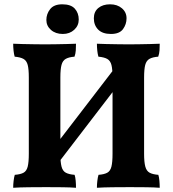

<svg xmlns="http://www.w3.org/2000/svg" viewBox="-20 -886 819 909"><path d="M204.3 -47.5 162.1 -93.1 567.6 -621.3 613.8 -581.4ZM42.4 3Q42.4 -13.1 44.5 -30.1Q46.5 -47.1 50 -58.3Q77 -60.3 91.5 -68.3Q106 -76.3 111.2 -97.4Q116.4 -118.5 116.4 -158.3V-518.7Q116.4 -558.5 111.2 -578.5Q106 -598.6 91.5 -606.9Q77 -615.2 49.5 -617.7Q46 -629.4 44.2 -646.1Q42.4 -662.9 42.4 -679Q60.4 -678 86.9 -677.5Q113.5 -677 142.3 -676.5Q171.1 -676 193.7 -676Q216.8 -676 243 -676.5Q269.3 -677 294.5 -677.5Q319.8 -678 339.8 -679Q339.8 -662.3 338.8 -647.2Q337.8 -632 332.7 -617.7Q306.2 -615.7 291.5 -607.4Q276.7 -599.2 271.3 -578.8Q265.8 -558.5 265.8 -518.7V-158.3Q265.8 -118.5 271.3 -97.4Q276.7 -76.3 291.7 -68.3Q306.7 -60.3 333.2 -58.3Q336.7 -47.7 338.3 -30.9Q339.8 -14.1 339.8 3Q314 1 277 0.5Q239.9 0 198.9 0Q157.9 0 115.5 0.5Q73.1 1 42.4 3ZM438.8 3Q438.8 -13.1 440.9 -30.1Q442.9 -47.1 446.4 -58.3Q473.4 -60.3 487.9 -68.3Q502.4 -76.3 507.6 -97.4Q512.8 -118.5 512.8 -158.3V-518.7Q512.8 -558.5 507.6 -578.5Q502.4 -598.6 487.9 -606.9Q473.4 -615.2 445.9 -617.7Q442.4 -629.4 440.6 -646.1Q438.8 -662.9 438.8 -679Q456.8 -678 483.3 -677.5Q509.9 -677 538.7 -676.5Q567.5 -676 590.1 -676Q613.1 -676 639.4 -676.5Q665.7 -677 690.9 -677.5Q716.2 -678 736.2 -679Q736.2 -662.3 735.2 -647.2Q734.2 -632 729.1 -617.7Q702.6 -615.7 687.8 -607.4Q673.1 -599.2 667.6 -578.8Q662.2 -558.5 662.2 -518.7V-158.3Q662.2 -118.5 667.9 -97.4Q673.6 -76.3 688.4 -68.3Q703.1 -60.3 729.6 -58.3Q733.1 -47.7 734.6 -30.9Q736.2 -14.1 736.2 3Q710.3 1 673.3 0.5Q636.3 0 595.3 0Q554.3 0 511.9 0.5Q469.5 1 438.8 3ZM505.2 -725.2Q465.3 -725.2 444.8 -745.9Q424.3 -766.6 424.3 -799.4Q424.3 -830.8 445.6 -848.2Q466.8 -865.6 501.2 -865.6Q535.1 -865.6 557.1 -846.9Q579.1 -828.2 579.1 -799.4Q579.1 -771.1 562.4 -748.2Q545.7 -725.2 505.2 -725.2ZM277.4 -725.2Q243 -725.2 221.2 -744.4Q199.5 -763.6 199.5 -791.4Q199.5 -820.1 217.5 -842.9Q235.4 -865.6 274.9 -865.6Q315.8 -865.6 334.3 -844.9Q352.8 -824.2 352.8 -793.4Q352.8 -764.6 331.3 -744.9Q309.8 -725.2 277.4 -725.2Z"/></svg>

Font: Vollkorn
Style: Regular
Weight: 400
Designer: Friedrich Althausen
Foundry: Friedrich Althausen
Version: Version 5.001